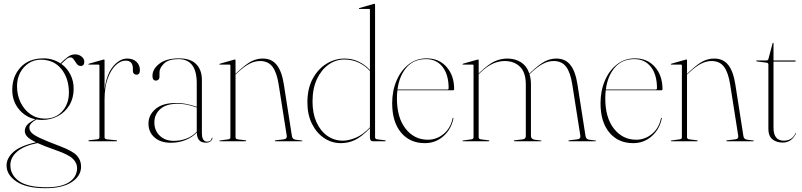

<svg xmlns="http://www.w3.org/2000/svg" viewBox="-20 -743 4219 1010"><path d="M295.5 26Q363 51.5 384.8 75.8Q406.5 100 406.5 133Q406.5 182.5 357.5 214.8Q308.5 247 220.5 247Q118.5 247 66.5 212Q14.5 177 14.5 127Q14.5 89.5 49.8 57Q85 24.5 169 5.5Q135 -11 122.8 -24.8Q110.5 -38.5 110.5 -54Q110.5 -71.5 122.5 -85.8Q134.5 -100 166 -115.5Q113 -127 78.8 -169.2Q44.5 -211.5 44.5 -270Q44.5 -341.5 88.2 -388.8Q132 -436 208.5 -436Q258.5 -436 298 -409.5L298.5 -410Q319 -430.5 336.8 -443.8Q354.5 -457 375.5 -457Q394.5 -457 409 -445.5Q423.5 -434 423.5 -418Q423.5 -396 404.5 -396Q392 -396 383.8 -407.2Q375.5 -418.5 368.2 -429.8Q361 -441 351.5 -441Q339.5 -441 327.8 -430.8Q316 -420.5 302.5 -407Q332.5 -385.5 350 -351.5Q367.5 -317.5 367.5 -276Q367.5 -227 345.2 -190Q323 -153 285 -132.5Q247 -112 200.5 -112Q186 -112 172 -114.5Q155 -105.5 144.8 -94.8Q134.5 -84 134.5 -72Q134.5 -58 144.8 -46Q155 -34 189.2 -17.5Q223.5 -1 295.5 26ZM194.5 -429Q159 -429 130.8 -410.5Q102.5 -392 86 -360.5Q69.5 -329 69.5 -290Q69.5 -243 88.2 -204.2Q107 -165.5 140.2 -142.2Q173.5 -119 216.5 -119Q273 -119 307.8 -158Q342.5 -197 342.5 -256Q342.5 -330.5 303 -379.8Q263.5 -429 194.5 -429ZM34.5 126Q34.5 177 79.8 209.5Q125 242 225.5 242Q305 242 345.2 214.2Q385.5 186.5 385.5 141Q385.5 114 362.8 91.8Q340 69.5 268.5 45Q211 25 177.5 9.5Q106 23.5 70.2 54.5Q34.5 85.5 34.5 126Z M530 -426V-271Q540 -352.5 575 -393.8Q610 -435 649 -435Q680.5 -435 698.2 -417.5Q716 -400 716 -375Q716 -350 698 -350Q690.5 -350 684.8 -355Q679 -360 679 -372V-383Q679 -424 640 -424Q614.5 -424 589.2 -400.5Q564 -377 547 -331.2Q530 -285.5 530 -219V-21Q530 -11.5 542 -10L592 -5Q596 -4.5 596 -2Q596 0 593 0H448.5Q445 0 445 -2.5Q445 -5 450.5 -5.5L491 -10Q503 -11.5 503 -20V-399Q503 -403 499 -403H447Q445 -403 445 -405Q445 -406.5 448 -408L522 -429Q525 -430 527 -430Q530 -430 530 -426Z M761 -93Q761 -138 798 -169.5Q835 -201 902 -201Q939 -201 965.8 -195Q992.5 -189 1015 -181V-305Q1015 -432 919 -432Q866 -432 842.5 -408.5Q819 -385 819 -363V-341Q819 -329 813.2 -324Q807.5 -319 800 -319Q782 -319 782 -344Q782 -379.5 818.2 -407.8Q854.5 -436 921 -436Q982.5 -436 1012.2 -405.5Q1042 -375 1042 -323V-45Q1042 -19 1049.5 -8.5Q1057 2 1068.5 2Q1091.5 2 1094 -17Q1094 -19 1096 -19Q1097.5 -19 1097.5 -17Q1097.5 -8 1088.5 -0.2Q1079.5 7.5 1063 7.5Q1015.5 7.5 1015.5 -46Q991 -20 955.2 -6Q919.5 8 879 8Q824.5 8 792.8 -20Q761 -48 761 -93ZM792 -99Q792 -56.5 820.2 -29.2Q848.5 -2 895 -2Q928.5 -2 960.2 -13.8Q992 -25.5 1015 -50.5V-177.5Q993 -185.5 968 -191.2Q943 -197 914 -197Q853.5 -197 822.8 -169Q792 -141 792 -99Z M1219 -426V-354.5L1230 -365Q1274.5 -406.5 1303 -420.8Q1331.5 -435 1362 -435Q1409.5 -435 1436 -401.2Q1462.5 -367.5 1473 -300L1515.5 -28Q1518 -10 1535.5 -8L1567.5 -4Q1570.5 -4 1570.5 -2Q1570.5 0 1567.5 0H1429.5Q1425.5 0 1425.5 -2Q1425.5 -4 1430.5 -5L1472.5 -10Q1482.5 -11 1486 -16.5Q1489.5 -22 1488.5 -28L1446 -298Q1436 -362.5 1413.2 -392.2Q1390.5 -422 1348 -422Q1320.5 -422 1293 -408Q1265.5 -394 1232 -363L1219 -351V-21Q1219 -11.5 1231 -10L1271 -5Q1275 -5 1275 -2Q1275 0 1272 0H1136Q1134 0 1134 -2Q1134 -3.5 1137 -4L1180 -10Q1192 -11.5 1192 -20V-399Q1192 -403 1188 -403H1136Q1134 -403 1134 -405Q1134 -406.5 1137 -408L1211 -429Q1214 -430 1216 -430Q1219 -430 1219 -426Z M1597 -204Q1597 -277.5 1625.2 -329.2Q1653.5 -381 1698 -408Q1742.5 -435 1792 -435Q1834 -435 1867.8 -418.2Q1901.5 -401.5 1926 -374.5V-692Q1926 -696 1922 -696H1870Q1868 -696 1868 -698Q1868 -700.5 1871 -701L1945 -722Q1948 -723 1950 -723Q1953 -723 1953 -719V-21Q1953 -11.5 1965 -10L2005 -5Q2009 -5 2009 -2Q2009 0 2006 0H1941Q1926 0 1926 -20V-68.5Q1881 -22 1846 -6Q1811 10 1773 10Q1725 10 1685 -16.8Q1645 -43.5 1621 -91.8Q1597 -140 1597 -204ZM1624 -209Q1624 -146.5 1644.8 -100.2Q1665.5 -54 1701.8 -28.5Q1738 -3 1784 -3Q1814 -3 1851.5 -18.5Q1889 -34 1926 -73V-369.5Q1902 -396.5 1867.8 -413.2Q1833.5 -430 1791 -430Q1746.5 -430 1708.5 -403.2Q1670.5 -376.5 1647.2 -327Q1624 -277.5 1624 -209Z M2369 -274Q2369 -268 2362 -268H2070.5Q2068 -248 2068 -226Q2068 -123.5 2113.8 -65.8Q2159.5 -8 2230.5 -8Q2276.5 -8 2313.2 -38Q2350 -68 2361 -120.5Q2362 -123.5 2363 -123.5Q2365.5 -123.5 2365 -119.5Q2354 -63.5 2312.8 -26.8Q2271.5 10 2214.5 10Q2136 10 2089.5 -45.8Q2043 -101.5 2043 -200Q2043 -265 2065.8 -318.5Q2088.5 -372 2129.2 -404Q2170 -436 2224 -436Q2289.5 -436 2329.2 -390.8Q2369 -345.5 2369 -274ZM2221 -432Q2156 -432 2118 -387.5Q2080 -343 2071 -272H2333Q2340 -272 2340 -279Q2340 -350.5 2308 -391.2Q2276 -432 2221 -432Z M2498 -426V-356.5L2507 -365Q2553 -408 2584.5 -421.5Q2616 -435 2649 -435Q2690 -435 2720.8 -415.2Q2751.5 -395.5 2764.5 -356L2774.5 -365Q2819 -406.5 2847.5 -420.8Q2876 -435 2906.5 -435Q2954 -435 2980.5 -401.2Q3007 -367.5 3017.5 -300L3060 -28Q3062.5 -10 3080 -8L3112 -4Q3115 -4 3115 -2Q3115 0 3112 0H2974Q2970 0 2970 -2Q2970 -4 2975 -5L3017 -10Q3027 -11 3030.5 -16.5Q3034 -22 3033 -28L2990.5 -298Q2980.5 -362.5 2957.8 -392.2Q2935 -422 2892.5 -422Q2865 -422 2837.5 -408Q2810 -394 2776.5 -363L2765.5 -353Q2773 -329 2773 -300V-28Q2773 -11 2793 -8L2825 -4Q2828 -4 2828 -2Q2828 0 2825 0H2687Q2683 0 2683 -2Q2683 -5 2688 -5L2730 -10Q2740 -11.5 2743 -16.8Q2746 -22 2746 -28V-298Q2746 -362.5 2715 -392.2Q2684 -422 2635 -422Q2605 -422 2574.2 -408.8Q2543.5 -395.5 2509 -363L2498 -352.5V-21Q2498 -11.5 2510 -10L2550 -5Q2554 -5 2554 -2Q2554 0 2551 0H2415Q2413 0 2413 -2Q2413 -3.5 2416 -4L2459 -10Q2471 -11.5 2471 -20V-399Q2471 -403 2467 -403H2415Q2413 -403 2413 -405Q2413 -406.5 2416 -408L2490 -429Q2493 -430 2495 -430Q2498 -430 2498 -426Z M3465 -274Q3465 -268 3458 -268H3166.5Q3164 -248 3164 -226Q3164 -123.5 3209.8 -65.8Q3255.5 -8 3326.5 -8Q3372.5 -8 3409.2 -38Q3446 -68 3457 -120.5Q3458 -123.5 3459 -123.5Q3461.5 -123.5 3461 -119.5Q3450 -63.5 3408.8 -26.8Q3367.5 10 3310.5 10Q3232 10 3185.5 -45.8Q3139 -101.5 3139 -200Q3139 -265 3161.8 -318.5Q3184.5 -372 3225.2 -404Q3266 -436 3320 -436Q3385.5 -436 3425.2 -390.8Q3465 -345.5 3465 -274ZM3317 -432Q3252 -432 3214 -387.5Q3176 -343 3167 -272H3429Q3436 -272 3436 -279Q3436 -350.5 3404 -391.2Q3372 -432 3317 -432Z M3594 -426V-354.5L3605 -365Q3649.5 -406.5 3678 -420.8Q3706.5 -435 3737 -435Q3784.5 -435 3811 -401.2Q3837.5 -367.5 3848 -300L3890.5 -28Q3893 -10 3910.5 -8L3942.5 -4Q3945.5 -4 3945.5 -2Q3945.5 0 3942.5 0H3804.5Q3800.5 0 3800.5 -2Q3800.5 -4 3805.5 -5L3847.5 -10Q3857.5 -11 3861 -16.5Q3864.5 -22 3863.5 -28L3821 -298Q3811 -362.5 3788.2 -392.2Q3765.5 -422 3723 -422Q3695.5 -422 3668 -408Q3640.5 -394 3607 -363L3594 -351V-21Q3594 -11.5 3606 -10L3646 -5Q3650 -5 3650 -2Q3650 0 3647 0H3511Q3509 0 3509 -2Q3509 -3.5 3512 -4L3555 -10Q3567 -11.5 3567 -20V-399Q3567 -403 3563 -403H3511Q3509 -403 3509 -405Q3509 -406.5 3512 -408L3586 -429Q3589 -430 3591 -430Q3594 -430 3594 -426Z M4014 -413 3961 -420Q3958 -421 3958 -423Q3958 -425 3960 -425H4010Q4020.5 -425 4022 -432L4044 -515Q4045.5 -518 4047 -518Q4049 -518 4049 -516V-425H4162Q4166 -425 4166 -422Q4166 -419 4158 -419H4049V-71Q4049 -3 4103 -3Q4146.5 -3 4165 -42Q4166 -43.5 4167 -43Q4168 -42.5 4167 -40Q4143 7 4098 7Q4064 7 4043 -10.5Q4022 -28 4022 -64V-403Q4022 -411.5 4014 -413Z"/></svg>

Font: Fraunces 144pt S000 Thin
Style: Regular
Weight: 100
Version: Version 1.000; ttfautohint (v1.8.3)